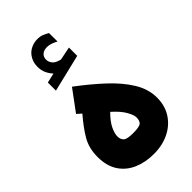

<svg xmlns="http://www.w3.org/2000/svg" viewBox="-247 -876 943 943"><g transform="rotate(-45 225.0 -404.0)"><path d="M155.3 -630.4Q141.1 -645.5 132.1 -664.8Q123 -684.1 123 -709.5Q123 -728.5 128.4 -743.7Q133.8 -758.8 142.6 -770.5Q156.2 -788.1 176.3 -797.1Q196.3 -806.2 217.3 -806.2Q238.8 -806.2 252.4 -800.5Q266.1 -794.9 280.3 -786.6L280.8 -727.5Q266.1 -735.4 252.7 -740.2Q239.3 -745.1 224.1 -745.1Q215.3 -745.1 206.1 -742.7Q196.8 -740.2 189.5 -733.4Q177.7 -722.7 177.7 -703.1Q178.2 -689 188 -675.5Q197.8 -662.1 220.7 -655.8Q223.1 -654.8 225.3 -654.1Q227.5 -653.3 230 -653.3Q231.9 -653.3 233.9 -653.8L299.3 -667V-609.4L104.5 -562.5V-618.7ZM173.8 -520.5Q245.1 -467.3 303.7 -413.1Q362.3 -358.9 397 -302.7Q431.6 -246.6 431.6 -187.5Q431.6 -130.9 404.5 -89.1Q377.4 -47.4 330.8 -24.7Q284.2 -2 225.1 -2Q166 -2 119.1 -22.5Q72.3 -43 45.4 -84.2Q18.6 -125.5 18.6 -187.5Q18.6 -248 44.7 -293Q70.8 -337.9 116.7 -391.1L93.3 -411.6ZM219.2 -300.3Q185.5 -266.6 172.1 -238.3Q158.7 -210 158.7 -189.9Q158.7 -170.4 170.2 -158.4Q181.6 -146.5 224.6 -146.5Q269.5 -146.5 280.5 -156.7Q291.5 -167 291.5 -190.4Q291.5 -206.5 275.1 -235.8Q258.8 -265.1 219.2 -300.3Z"/></g></svg>

Font: Vazir Black
Style: Black
Weight: 900
Designer: Saber Rastikerdar
Foundry: Saber Rastikerdar
Version: Version 30.0.0